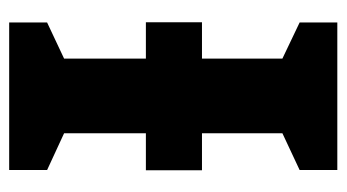

<svg xmlns="http://www.w3.org/2000/svg" viewBox="-184 -552 737 408"><g transform="rotate(90 184.0 -348.5)"><path d="M28.3 -697.3H341.8V-617.2L263.7 -580.6V-409.7H342.3V-290.5H263.7V-116.7L341.8 -80.6V0H28.3V-80.6L105 -116.7V-290.5H27.8V-409.7H105V-580.6L28.3 -617.2Z"/></g></svg>

Font: Lunasima
Style: Bold
Weight: 700
Designer: The DocRepair Project, Monotype Design Team
Foundry: Google
Version: Version 2.009